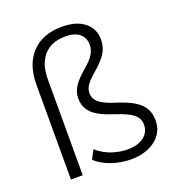

<svg xmlns="http://www.w3.org/2000/svg" viewBox="-131 -819 859 933"><g transform="rotate(-20 298.5 -352.5)"><path d="M388 8Q339 8 290 -8.5Q241 -25 209 -55L233 -101Q269 -70 310 -56.5Q351 -43 389 -43Q442 -43 473.5 -66.5Q505 -90 505 -130Q505 -162 479.5 -183Q454 -204 393 -224Q312 -249 280 -280Q248 -311 248 -358Q248 -389 265.5 -417.5Q283 -446 329 -485Q362 -513 376 -536Q390 -559 390 -585Q390 -621 364.5 -642Q339 -663 293 -663Q219 -663 180 -619Q141 -575 141 -495V0H80V-490Q80 -595 136 -654Q192 -713 292 -713Q366 -713 408 -679.5Q450 -646 450 -590Q450 -551 431.5 -521Q413 -491 370 -454Q334 -423 321 -404Q308 -385 308 -363Q308 -334 332.5 -313.5Q357 -293 420 -274Q498 -249 531.5 -216Q565 -183 565 -130Q565 -68 516 -30Q467 8 388 8Z"/></g></svg>

Font: Nunito Sans Light
Style: Regular
Weight: 300
Designer: Vernon Adams
Foundry: Vernon Adams
Version: Version 3.101; ttfautohint (v1.8.4.7-5d5b);gftools[0.9.27]